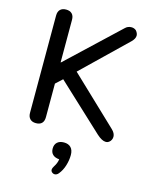

<svg xmlns="http://www.w3.org/2000/svg" viewBox="-136 -764 880 1117"><g transform="rotate(15 304.0 -205.5)"><path d="M73 -42V-628Q73 -652 85.5 -664.5Q98 -677 121 -677Q144 -677 156.5 -664.5Q169 -652 169 -628V-372H171L478 -661Q493 -676 515 -676Q531 -676 543 -666Q556 -651 556 -636Q556 -618 536 -598L273 -344L557 -74Q578 -54 578 -33Q578 -23 573.5 -14Q569 -5 562 0Q553 7 542 7Q519 7 488 -21L209 -281L169 -244V-42Q169 -18 157 -5.5Q145 7 121 7Q98 7 85.5 -6Q73 -19 73 -42ZM303 266Q294 266 287 259.5Q280 253 280 244Q280 236 288 223Q304 199 307 175Q281 173 267.5 160Q254 147 254 124Q254 100 268.5 86.5Q283 73 309 73Q336 73 351 88.5Q366 104 366 134Q366 165 356 197.5Q346 230 327 253Q317 266 303 266Z"/></g></svg>

Font: SN Pro
Style: Regular
Weight: 400
Designer: Tobias Whetton
Foundry: Supernotes
Version: Version 1.003